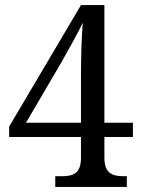

<svg xmlns="http://www.w3.org/2000/svg" viewBox="-20 -734 556 754"><path d="M197 0H478V-42H466C424 -42 390 -51 390 -114V-196H502V-252H390V-714H298L16 -237V-196H298V-114C298 -51 265 -42 222 -42H197ZM82 -252 221 -489C243 -527 292 -616 305 -645C300 -583 298 -496 298 -438V-252Z"/></svg>

Font: Noto Serif Lao SemiCondensed
Style: Regular
Weight: 400
Width: 4
Designer: Monotype Design Team
Foundry: Monotype Imaging Inc.
Version: Version 2.003